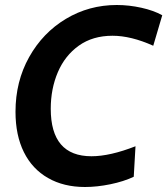

<svg xmlns="http://www.w3.org/2000/svg" viewBox="-20 -734 669 768"><path d="M42 -287Q42 -408 96.5 -505.5Q151 -603 243.5 -658.5Q336 -714 447 -714Q496 -714 545.5 -703Q595 -692 629 -673L593 -551Q504 -591 430 -591Q351 -591 295.5 -551.5Q240 -512 211.5 -445.5Q183 -379 183 -299Q183 -109 346 -109Q420 -109 522 -149L515 -27Q475 -8 421.5 3Q368 14 320 14Q235 14 172 -22Q109 -58 75.5 -125.5Q42 -193 42 -287Z"/></svg>

Font: Cabin
Style: Bold Italic
Weight: 700
Italic angle: -7°
Designer: Pablo Impallari
Foundry: Pablo Impallari. http://www.impallari.com Igino Marini. http://www.ikern.com
Version: Version 2.200